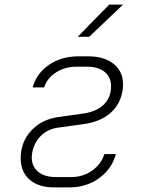

<svg xmlns="http://www.w3.org/2000/svg" viewBox="-20 -805 640 835"><path d="M215 10Q147 10 108.5 -24Q70 -58 70 -117Q70 -187 115.5 -236.5Q161 -286 234 -296L341 -311Q399 -319 431 -350Q463 -381 463 -430Q463 -470 435 -492.5Q407 -515 356 -515H314Q262 -515 223.5 -490Q185 -465 172 -425H122Q139 -486 193 -523Q247 -560 321 -560H363Q434 -560 474.5 -527Q515 -494 515 -438Q515 -420 513 -411Q503 -350 459 -312.5Q415 -275 342 -265L233 -250Q188 -244 158 -214.5Q128 -185 120 -141Q118 -127 118 -122Q118 -81 146 -58Q174 -35 223 -35H290Q341 -35 380.5 -63Q420 -91 434 -135H484Q467 -71 411.5 -30.5Q356 10 282 10ZM368 -645H318L455 -785H515Z"/></svg>

Font: JetBrains Mono Extra Light
Style: Italic
Weight: 200
Italic angle: -9°
Monospace: yes
Designer: Philipp Nurullin, Konstantin Bulenkov
Foundry: JetBrains
Version: 2.002